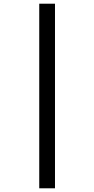

<svg xmlns="http://www.w3.org/2000/svg" viewBox="-20 -781 509 1037"><path d="M192 -761H277V236H192Z"/></svg>

Font: Noto Sans Display SemiCondensed Medium
Style: Regular
Weight: 500
Width: 4
Designer: Monotype Design Team
Foundry: Monotype Imaging Inc.
Version: Version 2.003